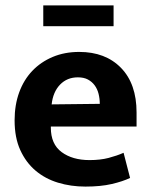

<svg xmlns="http://www.w3.org/2000/svg" viewBox="-20 -679 559 710"><path d="M485 -211H168V-207Q168 -146 208 -116.5Q248 -87 311 -87Q351 -87 381.5 -95Q412 -103 437 -114L461 -21Q434 -8 393 1.5Q352 11 296 11Q242 11 194.5 -3.5Q147 -18 111.5 -48Q76 -78 55 -124Q34 -170 34 -234Q34 -291 51 -337.5Q68 -384 99.5 -417Q131 -450 175 -468.5Q219 -487 273 -487Q370 -487 427.5 -428Q485 -369 485 -263ZM349 -295Q349 -314 344.5 -332Q340 -350 330 -363.5Q320 -377 305 -385Q290 -393 268 -393Q228 -393 202 -366Q176 -339 171 -293ZM400 -659V-582H140V-659Z"/></svg>

Font: Ek Mukta
Style: Bold
Weight: 700
Designer: Girish Dalvi and Yashodeep Gholap
Foundry: Ek Type
Version: Version 2.538;PS 1.002;hotconv 16.6.51;makeotf.lib2.5.65220;